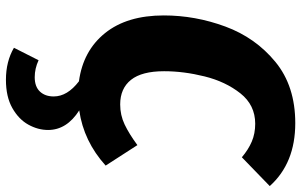

<svg xmlns="http://www.w3.org/2000/svg" viewBox="-204 -549 1015 647"><g transform="rotate(90 303.5 -225.5)"><path d="M538 -74Q456 0 352 15Q418 57 418 120Q418 154 400 186.5Q382 219 344 240.5Q306 262 249 262Q187 262 141 235L183 152Q211 165 240 165Q272 165 288.5 147.5Q305 130 305 101Q305 55 254 16Q151 2 91.5 -72Q32 -146 32 -270Q32 -376 69.5 -477.5Q107 -579 188.5 -646Q270 -713 395 -713Q530 -713 607 -627L510 -533Q484 -555 457 -566.5Q430 -578 397 -578Q334 -578 294.5 -528Q255 -478 237.5 -407.5Q220 -337 220 -271Q220 -196 249 -159.5Q278 -123 332 -123Q368 -123 399.5 -138Q431 -153 469 -181Z"/></g></svg>

Font: Trujillo ExtraBold
Style: Italic
Weight: 800
Italic angle: -8°
Designer: Fira Sans original fonts by bBox Type GmbH, Carrois Corporate GbR, & Edenspiekermann AG / Changes by Cristiano Sobral
Foundry: Fira Sans original fonts by bBox Type GmbH, Carrois Corporate GbR, & Edenspiekermann AG / Changes by Cristiano Sobral
Version: Version 4.301;July 28, 2020;FontCreator 13.0.0.2655 64-bit